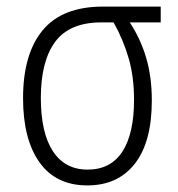

<svg xmlns="http://www.w3.org/2000/svg" viewBox="-20 -553 540 583"><path d="M245 10Q150 10 100 -60Q50 -130 50 -255Q50 -389 109.5 -461Q169 -533 293 -533H468V-485H374Q407 -435 424 -377Q441 -319 441 -248Q441 -122 389.5 -56Q338 10 245 10ZM246 -38Q316 -38 351.5 -92.5Q387 -147 387 -250Q387 -319 371 -375Q355 -431 325 -485H288Q191 -485 147.5 -426Q104 -367 104 -256Q104 -150 140.5 -94Q177 -38 246 -38Z"/></svg>

Font: Noto Sans Mono ExtraCondensed Light
Style: Regular
Weight: 300
Width: 2
Designer: Monotype Design Team
Foundry: Monotype Imaging Inc.
Version: Version 2.014; ttfautohint (v1.8.4.7-5d5b)